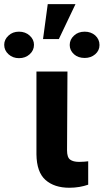

<svg xmlns="http://www.w3.org/2000/svg" viewBox="-103 -886 493 913"><path d="M70.3 -545.9Q107.4 -545.9 217.8 -545.9Q216.8 -452.1 215.8 -170.9Q215.8 -137.7 230.5 -127Q245.1 -116.2 273.4 -116.2Q287.1 -116.2 297.9 -117.2Q307.6 -118.2 316.4 -119.1Q316.4 -82 316.4 -7.8Q296.9 -1 274.4 2.9Q251 6.8 226.6 6.8Q155.3 6.8 113.3 -30.3Q71.3 -67.4 70.3 -152.3Q70.3 -283.2 70.3 -545.9ZM101.6 -700.2Q107.4 -741.2 124 -866.2Q157.2 -866.2 255.9 -866.2Q236.3 -825.2 176.8 -700.2Q158.2 -700.2 101.6 -700.2ZM-83 -672.9Q-83 -698.2 -62.5 -716.8Q-43 -735.4 -12.7 -735.4Q17.6 -735.4 38.1 -716.8Q58.6 -698.2 58.6 -672.9Q58.6 -646.5 38.1 -627.9Q17.6 -609.4 -12.7 -609.4Q-42 -609.4 -62.5 -627.9Q-83 -646.5 -83 -672.9ZM228.5 -671.9Q228.5 -698.2 249 -716.8Q268.6 -735.4 299.8 -735.4Q329.1 -735.4 349.6 -717.8Q370.1 -699.2 370.1 -671.9Q370.1 -645.5 349.6 -627.9Q329.1 -610.4 299.8 -610.4Q268.6 -610.4 249 -627.9Q228.5 -646.5 228.5 -671.9Z"/></svg>

Font: DeepSea
Style: Bold
Weight: 700
Designer: Stem
Version: Version 3.019;git-0a5106e0b